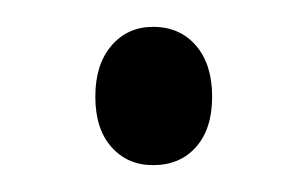

<svg xmlns="http://www.w3.org/2000/svg" viewBox="-20 -345 228 143"><path d="M94 -325Q75 -325 63 -311Q51 -297 51 -273Q51 -249 63 -235.5Q75 -222 94 -222Q114 -222 126 -235.5Q138 -249 138 -273Q138 -297 126 -311Q114 -325 94 -325Z"/></svg>

Font: Beiruti
Style: Regular
Weight: 400
Designer: Arlette Boutros
Foundry: Boutros
Version: Version 1.41